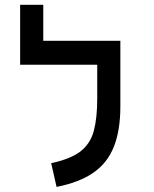

<svg xmlns="http://www.w3.org/2000/svg" viewBox="-20 -752 626 782"><path d="M470.2 -585.9V-318.4Q470.2 -222.2 444.3 -155.8Q418.5 -89.4 361.3 -49.3Q304.2 -9.3 210.4 9.3L188.5 -87.4Q268.1 -104.5 308.1 -135.7Q348.1 -167 362.1 -219Q376 -271 376 -351.1V-488.3H62V-732.4H156.2V-585.9Z"/></svg>

Font: CaskaydiaCove NFP
Style: Regular
Weight: 400
Designer: Aaron Bell
Foundry: Saja Typeworks
Version: Version 2111.001; VTT 6.35;Nerd Fonts 3.1.1